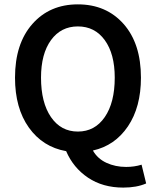

<svg xmlns="http://www.w3.org/2000/svg" viewBox="-20 -686 714 880"><path d="M505.9 -330.1Q505.9 -439 460.2 -502Q414.6 -564.9 336.9 -564.9Q259.3 -564.9 213.6 -502Q168 -439 168 -330.1Q168 -215.8 213.6 -149.4Q259.3 -83 336.9 -83Q414.6 -83 460.2 -149.4Q505.9 -215.8 505.9 -330.1ZM544.9 173.8Q451.2 173.8 383.5 128.4Q315.9 83 283.2 6.8Q175.8 -12.2 112.3 -101.3Q48.8 -190.4 48.8 -330.1Q48.8 -485.8 128.2 -575.9Q207.5 -666 336.9 -666Q466.8 -666 546.4 -576.2Q626 -486.3 626 -330.1Q626 -195.3 566.4 -106.9Q506.8 -18.6 405.8 3.9Q427.2 41.5 468 60.3Q508.8 79.1 558.1 79.1Q595.7 79.1 628.9 68.8L649.9 154.8Q606.9 173.8 544.9 173.8Z"/></svg>

Font: Toshiba Sans Medium
Style: Regular
Weight: 500
Designer: Paul D. Hunt
Foundry: Toshiba Corporation
Version: Version 2.020;PS 2.0;hotconv 1.0.86;makeotf.lib2.5.63406